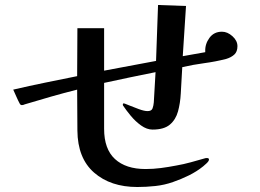

<svg xmlns="http://www.w3.org/2000/svg" viewBox="-20 -729 1040 769"><path d="M931 -544Q931 -566 911 -584Q891 -602 869 -602Q837 -602 819 -577.5Q801 -553 802 -524V-520L712 -504L725 -705L613 -709L605 -485L397 -446V-616H290L289 -424Q225 -411 161 -398Q97 -385 33 -370Q39 -357 45.5 -342Q52 -327 59 -314Q62 -308 68 -308Q71 -308 74 -309Q77 -310 79 -311Q132 -327 184.5 -342Q237 -357 289 -370L290 -206Q291 -95 357 -37.5Q423 20 530 20Q566 20 602.5 16Q639 12 673 0Q705 -11 736.5 -26.5Q768 -42 794 -63Q798 -66 807.5 -75Q817 -84 817 -90Q817 -96 809 -96Q803 -96 801 -95Q773 -87 744 -79Q715 -71 686 -66Q655 -60 624.5 -56Q594 -52 563 -52Q484 -52 440.5 -92Q397 -132 397 -213V-397Q449 -408 500 -419Q551 -430 603 -440L596 -319Q595 -306 591 -295Q587 -284 571 -284Q558 -284 536 -292Q514 -300 496 -307.5Q478 -315 476 -315Q472 -315 472 -310Q472 -307 473 -306Q485 -288 503.5 -265.5Q522 -243 545 -226.5Q568 -210 591 -210Q637 -210 660.5 -230Q684 -250 693 -283Q702 -316 704 -354L710 -460Q753 -470 798 -476Q843 -482 886 -493Q906 -499 918.5 -510.5Q931 -522 931 -544Z"/></svg>

Font: UoqMunThenKhung
Style: Regular
Weight: 400
Designer: Font-Kai, 金井和夫, 宇文滿月
Foundry: Kazuo Kanai, Moonlit Owen
Version: Version 1.197